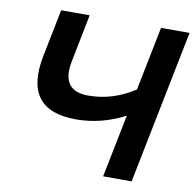

<svg xmlns="http://www.w3.org/2000/svg" viewBox="-78 -778 871 858"><g transform="rotate(10 357.0 -349.0)"><path d="M713.9 -698.2 574.2 0H444.8L502 -285.2Q395 -229.5 281.2 -229.5Q37.6 -229.5 88.4 -483.9L131.3 -698.2H260.7L217.8 -482.4Q189.9 -343.8 316.4 -343.8Q428.2 -343.8 526.4 -408.7L584.5 -698.2Z"/></g></svg>

Font: Sansation
Style: Bold Italic
Weight: 700
Designer: Bernd Montag
Version: Version 1.301